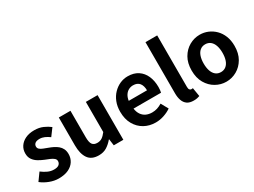

<svg xmlns="http://www.w3.org/2000/svg" viewBox="-53 -1434 2759 2085"><g transform="rotate(-30 1327.0 -392.0)"><path d="M239 14Q183 14 125.5 -8Q68 -30 26 -64L93 -157Q130 -129 166.5 -112.5Q203 -96 243 -96Q285 -96 304.5 -112.5Q324 -129 324 -155Q324 -176 307 -190.5Q290 -205 263 -216.5Q236 -228 207 -239Q172 -253 137.5 -273Q103 -293 80 -324.5Q57 -356 57 -403Q57 -453 83 -491.5Q109 -530 155.5 -552Q202 -574 266 -574Q327 -574 374.5 -553Q422 -532 456 -505L390 -416Q360 -438 330.5 -451Q301 -464 270 -464Q231 -464 213 -449Q195 -434 195 -410Q195 -390 210 -376.5Q225 -363 251 -353Q277 -343 306 -332Q334 -322 361.5 -308.5Q389 -295 412 -276Q435 -257 448.5 -229.5Q462 -202 462 -163Q462 -114 436.5 -73.5Q411 -33 361.5 -9.5Q312 14 239 14Z M741 14Q650 14 609 -45.5Q568 -105 568 -211V-560H714V-229Q714 -164 733 -138Q752 -112 794 -112Q828 -112 853.5 -128.5Q879 -145 907 -182V-560H1054V0H934L923 -81H919Q883 -38 841 -12Q799 14 741 14Z M1455 14Q1377 14 1314 -21Q1251 -56 1213.5 -122Q1176 -188 1176 -280Q1176 -348 1197.5 -402Q1219 -456 1256.5 -494.5Q1294 -533 1340.5 -553.5Q1387 -574 1437 -574Q1514 -574 1566 -539.5Q1618 -505 1644.5 -444.5Q1671 -384 1671 -306Q1671 -286 1669 -267.5Q1667 -249 1664 -238H1319Q1325 -193 1346 -162Q1367 -131 1400 -115.5Q1433 -100 1475 -100Q1509 -100 1539 -109.5Q1569 -119 1600 -138L1650 -48Q1609 -20 1558 -3Q1507 14 1455 14ZM1316 -337H1545Q1545 -393 1519.5 -426.5Q1494 -460 1439 -460Q1410 -460 1384 -446.5Q1358 -433 1340 -405.5Q1322 -378 1316 -337Z M1931 14Q1879 14 1849 -7.5Q1819 -29 1805.5 -67.5Q1792 -106 1792 -157V-798H1939V-151Q1939 -126 1948.5 -116Q1958 -106 1968 -106Q1973 -106 1977 -106.5Q1981 -107 1988 -108L2006 1Q1993 6 1974.5 10Q1956 14 1931 14Z M2341 14Q2271 14 2209.5 -21Q2148 -56 2110 -121.5Q2072 -187 2072 -280Q2072 -373 2110 -438.5Q2148 -504 2209.5 -539Q2271 -574 2341 -574Q2394 -574 2442 -554Q2490 -534 2528 -496.5Q2566 -459 2588 -404.5Q2610 -350 2610 -280Q2610 -187 2572 -121.5Q2534 -56 2472.5 -21Q2411 14 2341 14ZM2341 -106Q2379 -106 2405.5 -127.5Q2432 -149 2445.5 -188Q2459 -227 2459 -280Q2459 -333 2445.5 -372Q2432 -411 2405.5 -432.5Q2379 -454 2341 -454Q2303 -454 2276.5 -432.5Q2250 -411 2236.5 -372Q2223 -333 2223 -280Q2223 -227 2236.5 -188Q2250 -149 2276.5 -127.5Q2303 -106 2341 -106Z"/></g></svg>

Font: Noto Sans JP Thin
Style: Bold
Weight: 700
Version: Version 2.004-H2;hotconv 1.0.118;makeotfexe 2.5.65603